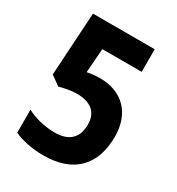

<svg xmlns="http://www.w3.org/2000/svg" viewBox="-169 -889 840 913"><g transform="rotate(30 250.5 -432.0)"><path d="M205 -81C375 -81 457 -175 457 -328C457 -456 380 -534 257 -534C226 -534 208 -530 187 -527L197 -659H413V-783H74L53 -437L104 -400C130 -407 167 -415 198 -415C279 -415 317 -378 317 -313C317 -243 278 -202 199 -202C143 -202 84 -217 45 -239V-113C84 -93 148 -81 205 -81Z"/></g></svg>

Font: Noto Sans Kannada UI Condensed
Style: Bold
Weight: 700
Width: 3
Designer: Jelle Bosma - Monotype Design Team
Foundry: Monotype Imaging Inc.
Version: Version 2.005